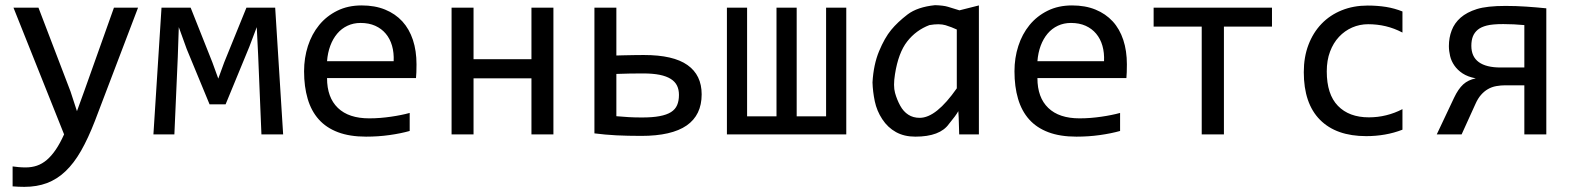

<svg xmlns="http://www.w3.org/2000/svg" viewBox="-20 -520 6088 743"><path d="M514.2 -490.2H420.9L306.2 -168L277.8 -89.8L252.9 -166L128.9 -490.2H32.2L228 0C217.6 23.1 206.9 42.8 195.8 59.1C184.7 75.4 173.2 88.6 161.1 98.9C149.1 109.1 136.3 116.5 122.8 121.1C109.3 125.7 94.7 127.9 79.1 127.9C69.7 127.9 60.7 127.5 52.2 126.7C43.8 125.9 36 125 28.8 124V201.2C36.9 201.8 44.4 202.3 51.3 202.6C58.1 203 65.8 203.1 74.2 203.1C106.4 203.1 135.6 198.2 161.6 188.5C187.7 178.7 211.6 163.5 233.4 142.8C255.2 122.2 275.3 95.7 293.7 63.5C312.1 31.2 329.9 -7.2 347.2 -51.8Z M1075.7 0 1044.9 -490.2H933.6L847.7 -278.8L824.7 -215.8L801.8 -278.8L717.8 -490.2H605L573.7 0H654.8L668 -299.8L671.9 -415L702.6 -330.1L791 -116.2H853L944.8 -338.9L973.6 -415L979 -306.2L991.7 0Z M1591.8 -271C1591.8 -305.8 1587.2 -337.3 1577.9 -365.5C1568.6 -393.6 1554.9 -417.6 1536.9 -437.3C1518.8 -456.9 1496.6 -472.2 1470.2 -482.9C1443.8 -493.7 1413.6 -499 1379.4 -499C1344.2 -499 1312.8 -492.2 1285.2 -478.5C1257.5 -464.8 1234.1 -446.4 1215.1 -423.1C1196 -399.8 1181.6 -372.8 1171.6 -342C1161.7 -311.3 1156.7 -278.6 1156.7 -244.1C1156.7 -204.4 1161.4 -168.9 1170.7 -137.5C1179.9 -106 1194.3 -79.5 1213.6 -57.9C1233 -36.2 1257.8 -19.7 1288.1 -8.3C1318.4 3.1 1354.5 8.8 1396.5 8.8C1427.7 8.8 1457.9 6.8 1487.1 2.7C1516.2 -1.4 1542.3 -6.7 1565.4 -13.2V-83C1555 -80.1 1543.7 -77.4 1531.5 -75C1519.3 -72.5 1506.5 -70.3 1493.2 -68.4C1479.8 -66.4 1466 -64.9 1451.7 -63.7C1437.3 -62.6 1423 -62 1408.7 -62C1356 -62 1315.6 -75.4 1287.6 -102.3C1259.6 -129.2 1245.6 -167.6 1245.6 -217.8H1589.8C1590.5 -224.9 1591 -232.6 1591.3 -240.7C1591.6 -248.9 1591.8 -259 1591.8 -271ZM1503.4 -283.2H1245.6C1247.2 -305 1251.5 -325 1258.3 -343.3C1265.1 -361.5 1274.1 -377.1 1285.2 -390.1C1296.2 -403.2 1309.4 -413.2 1324.7 -420.4C1340 -427.6 1356.9 -431.2 1375.5 -431.2C1397 -431.2 1415.9 -427.5 1432.1 -420.2C1448.4 -412.8 1462 -402.7 1472.9 -389.6C1483.8 -376.6 1491.9 -361.1 1497.1 -343C1502.3 -325 1504.4 -305 1503.4 -283.2Z M2121.6 0V-490.2H2036.6V-291H1812.5V-490.2H1727.5V0H1812.5V-216.8H2036.6V0Z M2607.4 -152.8C2607.4 -137.5 2605.1 -124.3 2600.3 -113.3C2595.6 -102.2 2587.7 -93.2 2576.7 -86.2C2565.6 -79.2 2550.9 -74 2532.7 -70.6C2514.5 -67.1 2491.7 -65.4 2464.4 -65.4C2445.8 -65.4 2428.8 -65.8 2413.3 -66.7C2397.9 -67.5 2381.8 -68.7 2365.2 -70.3V-233.9C2381.8 -234.5 2399.4 -235 2418 -235.4C2436.5 -235.7 2453.6 -235.8 2469.2 -235.8C2494 -235.8 2515.1 -234 2532.7 -230.5C2550.3 -226.9 2564.6 -221.6 2575.7 -214.6C2586.8 -207.6 2594.8 -199 2599.9 -188.7C2604.9 -178.5 2607.4 -166.5 2607.4 -152.8ZM2365.2 -305.2V-490.2H2280.3V-3.9C2307.9 -0.3 2336.2 2.2 2365 3.7C2393.8 5.1 2425.9 5.9 2461.4 5.9C2539.9 5.9 2598.5 -7.6 2637.2 -34.4C2675.9 -61.3 2695.3 -101.4 2695.3 -154.8C2695.3 -204.6 2677 -242.4 2640.4 -268.3C2603.8 -294.2 2547.7 -307.1 2472.2 -307.1C2461.1 -307.1 2450.8 -307 2441.4 -306.9C2432 -306.7 2423 -306.6 2414.6 -306.4C2406.1 -306.2 2397.8 -306.1 2389.6 -305.9C2381.5 -305.7 2373.4 -305.5 2365.2 -305.2Z M2793 -490.2V0H3254.9V-490.2H3176.8V-69.8H3063V-490.2H2984.9V-69.8H2871.1V-490.2Z M3443.4 -232.9C3452.1 -288.2 3467.9 -330.5 3490.7 -359.6C3513.5 -388.8 3542.2 -409.8 3576.7 -422.9C3602.4 -427.4 3623.2 -427.2 3639.2 -422.4C3655.1 -417.5 3669.6 -411.9 3682.6 -405.8V-178.2C3656.2 -140.5 3631.1 -112 3607.2 -92.8C3583.3 -73.6 3560.5 -64 3539.1 -64C3522.1 -64 3507.4 -68 3494.9 -76.2C3482.3 -84.3 3471.9 -95.9 3463.6 -111.1C3455.3 -126.2 3448.6 -142.7 3443.6 -160.6C3438.6 -178.5 3438.5 -202.6 3443.4 -232.9ZM3688.5 -89.8 3689.9 -65.9 3691.9 0H3768.1V-499L3692.9 -480C3674.6 -485.5 3659.8 -490.1 3648.4 -493.7C3637 -497.2 3620.4 -499.3 3598.6 -500C3553.1 -495.4 3517.5 -483.4 3491.9 -463.9C3466.4 -444.3 3445.2 -424.4 3428.5 -404.1C3411.7 -383.7 3396.2 -356.3 3381.8 -321.8C3367.5 -287.3 3359 -247.1 3356.4 -201.2C3357.1 -177.4 3360 -153.1 3365.2 -128.2C3370.4 -103.3 3380.1 -80.1 3394.3 -58.6C3408.4 -37.1 3426.1 -20.5 3447.3 -8.8C3468.4 2.9 3493.3 8.8 3522 8.8C3585.8 8.8 3629.2 -7.6 3652.3 -40.5C3669.9 -61.7 3682 -78.1 3688.5 -89.8Z M4340.8 -271C4340.8 -305.8 4336.2 -337.3 4326.9 -365.5C4317.6 -393.6 4304 -417.6 4285.9 -437.3C4267.8 -456.9 4245.6 -472.2 4219.2 -482.9C4192.9 -493.7 4162.6 -499 4128.4 -499C4093.3 -499 4061.8 -492.2 4034.2 -478.5C4006.5 -464.8 3983.2 -446.4 3964.1 -423.1C3945.1 -399.8 3930.6 -372.8 3920.7 -342C3910.7 -311.3 3905.8 -278.6 3905.8 -244.1C3905.8 -204.4 3910.4 -168.9 3919.7 -137.5C3929 -106 3943.3 -79.5 3962.6 -57.9C3982 -36.2 4006.8 -19.7 4037.1 -8.3C4067.4 3.1 4103.5 8.8 4145.5 8.8C4176.8 8.8 4206.9 6.8 4236.1 2.7C4265.2 -1.4 4291.3 -6.7 4314.5 -13.2V-83C4304 -80.1 4292.7 -77.4 4280.5 -75C4268.3 -72.5 4255.5 -70.3 4242.2 -68.4C4228.8 -66.4 4215 -64.9 4200.7 -63.7C4186.4 -62.6 4172 -62 4157.7 -62C4105 -62 4064.6 -75.4 4036.6 -102.3C4008.6 -129.2 3994.6 -167.6 3994.6 -217.8H4338.9C4339.5 -224.9 4340 -232.6 4340.3 -240.7C4340.7 -248.9 4340.8 -259 4340.8 -271ZM4252.4 -283.2H3994.6C3996.3 -305 4000.5 -325 4007.3 -343.3C4014.2 -361.5 4023.1 -377.1 4034.2 -390.1C4045.2 -403.2 4058.4 -413.2 4073.7 -420.4C4089 -427.6 4106 -431.2 4124.5 -431.2C4146 -431.2 4164.9 -427.5 4181.2 -420.2C4197.4 -412.8 4211 -402.7 4221.9 -389.6C4232.8 -376.6 4240.9 -361.1 4246.1 -343C4251.3 -325 4253.4 -305 4252.4 -283.2Z M4902.3 -417V-490.2H4444.3V-417H4630.4V0H4716.3V-417Z M5407.2 -18.1V-97.7C5387 -87.2 5366.1 -79.3 5344.5 -74C5322.8 -68.6 5300.5 -65.9 5277.3 -65.9C5226.2 -65.9 5186.3 -80.7 5157.5 -110.4C5128.7 -140 5114.3 -184.4 5114.3 -243.7C5114.3 -272.3 5118.5 -297.9 5127 -320.3C5135.4 -342.8 5147 -361.8 5161.6 -377.4C5176.3 -393.1 5193.3 -405.1 5212.6 -413.6C5232 -422 5252.6 -426.3 5274.4 -426.3C5297.9 -426.3 5320.6 -423.7 5342.5 -418.5C5364.5 -413.2 5386.1 -405.1 5407.2 -394V-475.6C5387 -483.7 5365.9 -489.6 5343.8 -493.2C5321.6 -496.7 5297.9 -498.5 5272.5 -498.5C5236 -498.5 5202.6 -492.4 5172.4 -480.2C5142.1 -468 5116 -450.6 5094.2 -428C5072.4 -405.4 5055.5 -378.3 5043.5 -346.7C5031.4 -315.1 5025.4 -279.8 5025.4 -240.7C5025.4 -160 5046.3 -98.6 5088.1 -56.4C5130 -14.2 5189.6 6.8 5267.1 6.8C5291.8 6.8 5315.8 4.8 5339.1 0.7C5362.4 -3.3 5385.1 -9.6 5407.2 -18.1Z M5606.9 -141.6 5540 0H5636.2L5689.9 -118.2C5696.1 -132.2 5703.2 -143.7 5711.2 -152.8C5719.2 -161.9 5728 -169.4 5737.8 -175C5747.6 -180.7 5758.4 -184.7 5770.3 -186.8C5782.1 -188.9 5793.8 -189.9 5805.2 -189.9H5878.9V0H5963.9V-487.8C5938.5 -490.4 5912.6 -492.6 5886.2 -494.4C5859.9 -496.2 5833.2 -497.1 5806.2 -497.1C5758 -497.1 5720.9 -493 5695.1 -484.9C5669.2 -476.7 5648.3 -465.7 5632.3 -451.7C5616.4 -437.7 5604.8 -421.2 5597.7 -402.3C5590.5 -383.5 5586.9 -363.3 5586.9 -341.8C5586.9 -329.1 5588.5 -316.2 5591.6 -303.2C5594.6 -290.2 5600.2 -277.9 5608.2 -266.4C5616.1 -254.8 5626.8 -244.6 5640.1 -235.8C5653.5 -227.1 5670.4 -220.7 5690.9 -216.8C5671.4 -212.9 5655.2 -205.1 5642.3 -193.4C5629.5 -181.6 5617.7 -164.4 5606.9 -141.6ZM5673.8 -342.8C5673.8 -357.1 5675.9 -369.3 5679.9 -379.4C5684 -389.5 5690.3 -398 5698.7 -405C5707.2 -412 5718.8 -417.4 5733.4 -421.1C5748 -424.9 5769.4 -426.8 5797.4 -426.8C5811.7 -426.8 5825.4 -426.4 5838.4 -425.8C5851.4 -425.1 5864.9 -424.2 5878.9 -422.9V-258.8H5787.1C5749.7 -258.8 5721.4 -265.8 5702.4 -279.8C5683.3 -293.8 5673.8 -314.8 5673.8 -342.8Z"/></svg>

Font: CodeNewRoman Nerd Font Mono
Style: Regular
Weight: 400
Monospace: yes
Designer: Sam Radian
Foundry: Code New Roman
Version: Version 2.00 November 29, 2014;Nerd Fonts 3.2.1